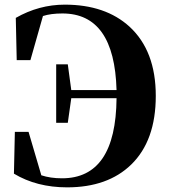

<svg xmlns="http://www.w3.org/2000/svg" viewBox="-20 -787 735 827"><path d="M48 -710Q148 -767 259 -767Q434 -767 538 -672Q651 -568 651 -374Q651 -181 545 -78Q444 20 269 20Q138 20 40 -39L44 -219H103L158 -32Q197 -19 247 -19Q479 -19 482 -364H287L272 -258H222V-510H272L287 -399H482Q473 -729 249 -729Q199 -729 165 -718L111 -528H52Z"/></svg>

Font: Source Han Serif CN Heavy
Style: Regular
Weight: 900
Designer: Ryoko NISHIZUKA  (kana & ideographs); Frank Grießhammer (Latin, Greek & Cyrillic); Wenlong ZHANG  (bopomofo); Sandoll Co
Foundry: Adobe Systems Incorporated
Version: Version 1.000;PS 1;hotconv 16.6.53;makeotf.lib2.5.65590